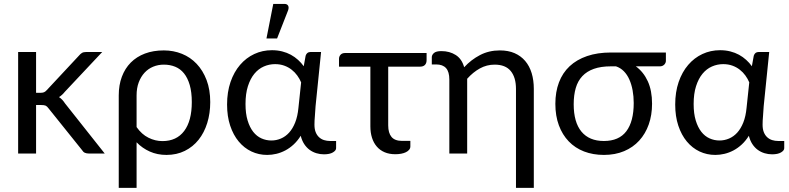

<svg xmlns="http://www.w3.org/2000/svg" viewBox="-20 -766 3939 958"><path d="M160 -506.5V-303H183Q193 -303 199.8 -305.8Q206.5 -308.5 214 -317L374 -488.5Q381 -497 388.8 -501.8Q396.5 -506.5 409.5 -506.5H490L303.5 -308Q290 -291 274.5 -281.5Q283.5 -275.5 290.8 -267.8Q298 -260 304.5 -250L502.5 0H423Q411.5 0 403.2 -3.8Q395 -7.5 389 -17.5L222.5 -225Q215 -235.5 207.8 -238.8Q200.5 -242 185.5 -242H160V0H70.5V-506.5Z M661.5 -132Q687 -95.5 720.8 -78.8Q754.5 -62 790.5 -62Q861 -62 899 -112.5Q937 -163 937 -256.5Q937 -306 926.8 -341.5Q916.5 -377 898.2 -399.8Q880 -422.5 854.2 -433Q828.5 -443.5 797.5 -443.5Q769 -443.5 744.2 -433.2Q719.5 -423 701.2 -403.2Q683 -383.5 672.2 -355Q661.5 -326.5 661.5 -290ZM572.5 -290Q572.5 -341.5 588 -383Q603.5 -424.5 632.5 -453.8Q661.5 -483 703.2 -498.8Q745 -514.5 797.5 -514.5Q845.5 -514.5 887.8 -497.5Q930 -480.5 961.2 -447.5Q992.5 -414.5 1010.8 -366.5Q1029 -318.5 1029 -256.5Q1029 -200.5 1014 -152.2Q999 -104 971 -68.8Q943 -33.5 902.2 -13.2Q861.5 7 810.5 7Q765 7 727.5 -9.8Q690 -26.5 661.5 -56V171.5H572.5Z M1482.5 -355Q1475 -373 1463.2 -389.2Q1451.5 -405.5 1435.2 -418.2Q1419 -431 1398.2 -438.5Q1377.5 -446 1352.5 -446Q1323 -446 1296.2 -434.2Q1269.5 -422.5 1249.2 -398Q1229 -373.5 1217 -336Q1205 -298.5 1205 -247Q1205 -199 1215.5 -164.8Q1226 -130.5 1243.5 -108.2Q1261 -86 1284.5 -75.5Q1308 -65 1334 -65Q1359 -65 1381.8 -74.8Q1404.5 -84.5 1422.5 -104.2Q1440.5 -124 1452.8 -154.8Q1465 -185.5 1469 -227.5ZM1657 -62.5V-26.5Q1657 -15 1641 -5.5Q1625 4 1596.5 4Q1577 4 1558.8 -1.5Q1540.5 -7 1525 -18.2Q1509.5 -29.5 1498 -47Q1486.5 -64.5 1480.5 -88.5Q1464.5 -63 1445 -45Q1425.5 -27 1403.8 -15.5Q1382 -4 1359 1.5Q1336 7 1313 7Q1271 7 1234.5 -10.2Q1198 -27.5 1171 -60Q1144 -92.5 1128.5 -139Q1113 -185.5 1113 -244.5Q1113 -306.5 1130.2 -356.8Q1147.5 -407 1177.8 -442.2Q1208 -477.5 1248.8 -496.5Q1289.5 -515.5 1337 -515.5Q1364 -515.5 1387.8 -509.5Q1411.5 -503.5 1431.2 -492.8Q1451 -482 1467.2 -467.2Q1483.5 -452.5 1495.5 -435.5L1505 -488Q1511 -506.5 1529 -506.5H1582L1554.5 -236Q1553.5 -211.5 1551.2 -187.8Q1549 -164 1549 -144Q1549 -122 1555 -106.8Q1561 -91.5 1571.8 -81.5Q1582.5 -71.5 1596.8 -67Q1611 -62.5 1627.5 -62.5ZM1309.5 -574 1343.5 -746.5H1399Q1412.5 -746.5 1417.5 -737.8Q1422.5 -729 1417.5 -714.5L1362.5 -574Z M2108.5 -466Q2108.5 -450.5 2100.2 -442Q2092 -433.5 2076.5 -433.5H1917V-140.5Q1917 -102.5 1933.5 -82.8Q1950 -63 1986.5 -63H2027.5V-35.5Q2027.5 -26 2021.5 -18.8Q2015.5 -11.5 2005.2 -6.5Q1995 -1.5 1981.5 1Q1968 3.5 1952.5 3.5Q1922 3.5 1898.8 -6.5Q1875.5 -16.5 1859.8 -35Q1844 -53.5 1836 -79Q1828 -104.5 1828 -135.5V-433.5H1671.5V-472.5Q1671.5 -484 1679.2 -492.8Q1687 -501.5 1702 -501.5H2108.5Z M2134.5 -480.5Q2134.5 -492 2145.2 -501.5Q2156 -511 2182.5 -511Q2223.5 -511 2254 -491.5Q2284.5 -472 2296 -430.5Q2330.5 -468 2375 -491.2Q2419.5 -514.5 2474 -514.5Q2516 -514.5 2547.5 -500.8Q2579 -487 2600.5 -461.8Q2622 -436.5 2632.8 -401Q2643.5 -365.5 2643.5 -322.5V171.5H2554.5V-322.5Q2554.5 -380 2528.2 -411.8Q2502 -443.5 2448 -443.5Q2408.5 -443.5 2374.2 -424.5Q2340 -405.5 2311 -373V0H2222V-369Q2222 -408 2205.5 -426.2Q2189 -444.5 2156 -444.5H2134.5Z M3028 -435Q2978.5 -435 2943.2 -422.5Q2908 -410 2885.5 -386Q2863 -362 2852.8 -326.8Q2842.5 -291.5 2842.5 -246Q2842.5 -156 2881.2 -109.2Q2920 -62.5 2993 -62.5Q3068.5 -62.5 3105.2 -111.2Q3142 -160 3142 -252Q3142 -285 3136.5 -315Q3131 -345 3120.2 -369.2Q3109.5 -393.5 3092.8 -410.5Q3076 -427.5 3053.5 -435ZM3302.5 -504V-462Q3302.5 -457.5 3300.5 -452.8Q3298.5 -448 3294.8 -444Q3291 -440 3285.5 -437.5Q3280 -435 3273 -435H3152.5Q3191 -407 3212.2 -360.5Q3233.5 -314 3233.5 -248.5Q3233.5 -192 3217 -145.2Q3200.5 -98.5 3169.5 -64.5Q3138.5 -30.5 3094 -11.8Q3049.5 7 2993.5 7Q2939 7 2894.2 -10.2Q2849.5 -27.5 2817.8 -60.5Q2786 -93.5 2768.5 -140.8Q2751 -188 2751 -248Q2751 -307.5 2769 -355Q2787 -402.5 2822.2 -435.5Q2857.5 -468.5 2909.2 -486.2Q2961 -504 3028 -504Z M3718.5 -355Q3711 -373 3699.2 -389.2Q3687.5 -405.5 3671.2 -418.2Q3655 -431 3634.2 -438.5Q3613.5 -446 3588.5 -446Q3559 -446 3532.2 -434.2Q3505.5 -422.5 3485.2 -398Q3465 -373.5 3453 -336Q3441 -298.5 3441 -247Q3441 -199 3451.5 -164.8Q3462 -130.5 3479.5 -108.2Q3497 -86 3520.5 -75.5Q3544 -65 3570 -65Q3595 -65 3617.8 -74.8Q3640.5 -84.5 3658.5 -104.2Q3676.5 -124 3688.8 -154.8Q3701 -185.5 3705 -227.5ZM3893 -62.5V-26.5Q3893 -15 3877 -5.5Q3861 4 3832.5 4Q3813 4 3794.8 -1.5Q3776.5 -7 3761 -18.2Q3745.5 -29.5 3734 -47Q3722.5 -64.5 3716.5 -88.5Q3700.5 -63 3681 -45Q3661.5 -27 3639.8 -15.5Q3618 -4 3595 1.5Q3572 7 3549 7Q3507 7 3470.5 -10.2Q3434 -27.5 3407 -60Q3380 -92.5 3364.5 -139Q3349 -185.5 3349 -244.5Q3349 -306.5 3366.2 -356.8Q3383.5 -407 3413.8 -442.2Q3444 -477.5 3484.8 -496.5Q3525.5 -515.5 3573 -515.5Q3600 -515.5 3623.8 -509.5Q3647.5 -503.5 3667.2 -492.8Q3687 -482 3703.2 -467.2Q3719.5 -452.5 3731.5 -435.5L3741 -488Q3747 -506.5 3765 -506.5H3818L3790.5 -236Q3789.5 -211.5 3787.2 -187.8Q3785 -164 3785 -144Q3785 -122 3791 -106.8Q3797 -91.5 3807.8 -81.5Q3818.5 -71.5 3832.8 -67Q3847 -62.5 3863.5 -62.5Z"/></svg>

Font: Lato-Regular
Style: Regular
Weight: 400
Designer: Lukasz Dziedzic with Adam Twardoch and Botio Nikoltchev
Foundry: tyPoland Lukasz Dziedzic
Version: Version 2.015; 2015-08-06; http://www.latofonts.com/